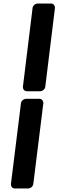

<svg xmlns="http://www.w3.org/2000/svg" viewBox="-20 -795 332 1090"><path d="M110 -302C109 -291 117 -277 132 -277H209C220 -277 235 -287 237 -302L292 -750C293 -761 285 -775 270 -775H193C182 -775 167 -765 165 -750ZM127 -234C116 -234 101 -224 99 -209L42 250C41 261 49 275 64 275H141C152 275 167 265 169 250L226 -209C227 -220 219 -234 204 -234Z"/></svg>

Font: Falling Sky
Style: BlkObl
Weight: 900
Designer: Paul D. Hunt
Foundry: Adobe Systems Incorporated
Version: Version 1.02